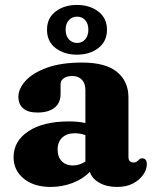

<svg xmlns="http://www.w3.org/2000/svg" viewBox="-20 -744 622 778"><path d="M35 -106.5Q35 -172.5 95.2 -212.2Q155.5 -252 259.5 -252Q297 -252 326 -245.5V-380Q326 -406 311.8 -421Q297.5 -436 272.5 -436Q251.5 -436 238.5 -427Q225.5 -418 225.5 -404V-363.5Q225.5 -327 201 -307.5Q176.5 -288 131.5 -288Q93 -288 73.8 -305Q54.5 -322 54.5 -352Q54.5 -384.5 83.5 -416.5Q112.5 -448.5 170 -469.5Q227.5 -490.5 313 -490.5Q408 -490.5 454.2 -452.5Q500.5 -414.5 500.5 -349V-108.5Q500.5 -85.5 521 -85.5Q529 -85.5 533.5 -88.8Q538 -92 542 -95.5Q544.5 -98.5 547.8 -100.5Q551 -102.5 555.5 -102.5Q575 -102.5 575 -78.5Q575 -58 560.8 -36.8Q546.5 -15.5 519.8 -1Q493 13.5 454.5 13.5Q412.5 13.5 382.8 -3.2Q353 -20 344 -47.5Q316 -18.5 273.8 -2.5Q231.5 13.5 185.5 13.5Q117.5 13.5 76.2 -20.2Q35 -54 35 -106.5ZM213.5 -138.5Q213.5 -107.5 230.5 -90.5Q247.5 -73.5 274.5 -73.5Q302.5 -73.5 326 -89.5V-196.5Q305.5 -204 282.5 -204Q251 -204 232.2 -186.5Q213.5 -169 213.5 -138.5ZM291.5 -522.5Q240.5 -522.5 205.5 -549Q170.5 -575.5 170.5 -623.5Q170.5 -671 205.5 -697.5Q240.5 -724 291.5 -724Q344 -724 378.8 -697Q413.5 -670 413.5 -623.5Q413.5 -576.5 378.8 -549.5Q344 -522.5 291.5 -522.5ZM292.5 -676.5Q272 -676.5 259 -662.2Q246 -648 246 -623.5Q246 -599 259 -584.5Q272 -570 292.5 -570Q313 -570 325.5 -584.8Q338 -599.5 338 -623.5Q338 -648 325.5 -662.2Q313 -676.5 292.5 -676.5Z"/></svg>

Font: Fraunces 9pt S050
Style: Bold
Weight: 700
Version: Version 1.000; ttfautohint (v1.8.3)